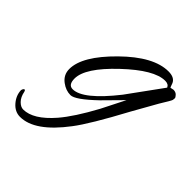

<svg xmlns="http://www.w3.org/2000/svg" viewBox="-240 -456 771 771"><g transform="rotate(45 146.0 -70.5)"><path d="M334 -305 348 -308Q361 -308 368.5 -300Q376 -292 376 -287.5Q376 -283 375 -277.5Q374 -272 346 -227Q311 -166 288 -124Q207 27 164 83Q72 205 -11 205Q-40 205 -61.5 180.5Q-83 156 -84 126Q-81 114 -75 114Q-72 114 -70 121Q-65 147 -51 161Q-37 175 -23 175Q34 175 99 100Q142 50 194 -46L244 -145L169 -69Q97 0 70.5 0Q44 0 20 -18Q-7 -38 -7 -71Q-7 -144 95.5 -245Q198 -346 282 -346Q316 -346 326 -324Q329 -316 331 -310.5Q333 -305 334 -305ZM35 -59Q35 -23 60 -23Q118 -23 218 -150L324 -296Q318 -310 299 -310Q237 -310 136 -214.5Q35 -119 35 -59Z"/></g></svg>

Font: Alex Brush
Style: Regular
Weight: 400
Designer: Robert E. Leuschke
Foundry: Robert E. Leuschke
Version: Version 1.003